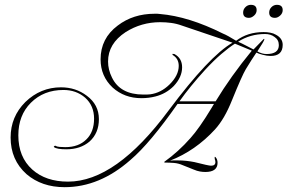

<svg xmlns="http://www.w3.org/2000/svg" viewBox="-20 -667 1192 796"><path d="M248 109Q153 109 90 55Q24 -4 24 -97Q24 -183 85 -244Q148 -305 233 -305Q294 -305 340 -270Q390 -233 390 -173Q390 -115 351 -80Q313 -48 255 -48Q216 -48 204 -57L203 -59Q206 -63 209 -63Q209 -63 209.5 -63Q210 -63 211 -62Q216 -59 226.5 -58Q237 -57 251 -57Q306 -57 338 -89Q370 -120 370 -175Q370 -229 333 -262Q296 -294 243 -294Q161 -294 108 -241Q56 -189 56 -106Q56 -16 114 36Q170 86 262 86Q460 86 679 -209Q848 -435 944 -490L734 -561Q712 -569 689.5 -572Q667 -575 644 -575Q566 -575 501 -534Q428 -486 428 -412Q428 -378 444 -346Q478 -275 574 -275Q582 -275 589 -275Q596 -275 603 -276Q647 -282 682 -316Q721 -354 721 -394Q721 -424 696 -439Q695 -440 695 -442Q695 -444 697 -444Q698 -444 698.5 -443.5Q699 -443 700 -443H703Q735 -426 735 -388Q735 -347 700 -310Q668 -278 624 -267Q597 -260 566 -260Q496 -260 447 -304Q397 -351 397 -421Q397 -508 468 -561Q532 -610 621 -610Q627 -610 632.5 -610Q638 -610 643 -609Q762 -599 904 -528Q914 -524 927.5 -516.5Q941 -509 959 -498Q1006 -534 1073 -534Q1087 -534 1100.5 -531.5Q1114 -529 1124 -523Q1152 -508 1152 -481Q1152 -435 1102 -435Q1087 -435 1068.5 -440Q1050 -445 1043 -449Q1033 -434 1022 -417Q1011 -400 999 -380Q983 -353 942 -252Q926 -212 908.5 -182Q891 -152 871 -130Q790 -42 685 -1Q687 -1 690.5 -1.5Q694 -2 700 -2H715Q736 -2 753.5 0Q771 2 786 5Q845 20 855 20Q873 20 873 5Q873 -1 871 -5Q870 -9 870 -11.5Q870 -14 870 -15Q870 -16 870.5 -16.5Q871 -17 871 -17Q872 -17 873 -16Q882 -7 882 8Q882 46 831 46Q821 46 809 44Q797 42 783 36L738 18Q720 10 701 8.5Q682 7 662 7L661 4Q720 -38 770 -95Q806 -135 855 -216Q858 -221 867 -236H716Q660 -156 611 -97.5Q562 -39 521 -4Q393 109 248 109ZM1085 -443Q1136 -443 1136 -480Q1136 -502 1118 -514Q1102 -526 1079 -526Q1017 -526 967 -494Q983 -487 999 -478.5Q1015 -470 1031 -462L1074 -506Q1076 -506 1076 -504Q1076 -498 1047 -454Q1066 -443 1085 -443ZM724 -247H874Q937 -351 1024 -457L954 -486Q929 -470 897.5 -443Q866 -416 830 -377Q768 -309 724 -247ZM1120 -593Q1096 -593 1096 -615Q1096 -628 1105.5 -637.5Q1115 -647 1128 -647Q1152 -647 1152 -625Q1152 -612 1141.5 -602.5Q1131 -593 1120 -593ZM1012 -593Q988 -593 988 -615Q988 -628 997.5 -637.5Q1007 -647 1020 -647Q1044 -647 1044 -625Q1044 -612 1033.5 -602.5Q1023 -593 1012 -593Z"/></svg>

Font: Imperial Script
Style: Regular
Weight: 400
Designer: Robert E. Leuschke
Foundry: Robert E. Leuschke
Version: Version 1.010; ttfautohint (v1.8.3)